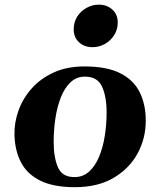

<svg xmlns="http://www.w3.org/2000/svg" viewBox="-20 -775 676 809"><path d="M41 -205.6Q39.6 -257.8 57.9 -309.1Q76.2 -360.4 113.5 -402.3Q150.9 -444.3 206.5 -469.7Q262.2 -495.1 335.9 -495.1Q429.7 -495.1 486.3 -466.6Q543 -438 568.6 -386.5Q594.2 -335 594.2 -266.6Q594.2 -191.9 559.6 -128.2Q524.9 -64.5 458.3 -25.4Q391.6 13.7 295.4 13.7Q205.6 13.7 150.1 -13.7Q94.7 -41 68.8 -90.3Q43 -139.6 41 -205.6ZM293.5 -28.8Q330.1 -28.8 356 -52.5Q381.8 -76.2 397.9 -115.5Q414.1 -154.8 421.6 -203.1Q429.2 -251.5 429.2 -300.8Q429.2 -368.2 409.9 -410.2Q390.6 -452.1 337.9 -452.1Q302.2 -452.1 277.1 -428.2Q252 -404.3 236.3 -364.5Q220.7 -324.7 213.4 -275.9Q206.1 -227.1 206.1 -177.7Q206.1 -112.3 223.9 -70.6Q241.7 -28.8 293.5 -28.8ZM369.6 -576.2Q335.4 -576.2 313 -596.9Q290.5 -617.7 290.5 -651.4Q290.5 -681.6 305.4 -705.1Q320.3 -728.5 344.7 -741.9Q369.1 -755.4 396.5 -755.4Q430.7 -755.4 453.4 -734.6Q476.1 -713.9 476.1 -680.2Q476.1 -650.9 461.2 -627.2Q446.3 -603.5 422.1 -589.8Q397.9 -576.2 369.6 -576.2Z"/></svg>

Font: Gelasio
Style: Italic
Weight: 400
Italic angle: -8.5°
Designer: Eben Sorkin
Foundry: Eben Sorkin
Version: Version 1.008